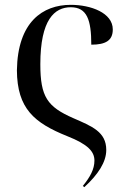

<svg xmlns="http://www.w3.org/2000/svg" viewBox="-20 -566 517 795"><path d="M50 -275C51 -116 122 -57 259 -2C345 32 371 62 371 99C371 135 353 167 323 204L329 209C386 157 420 105 420 55C420 -20 361 -43 283 -77C176 -124 147 -165 147 -300C147 -485 206 -536 273 -536C340 -536 358 -484 358 -381C417 -381 447 -398 447 -444C447 -513 356 -546 273 -546C157 -546 53 -475 50 -275Z"/></svg>

Font: Noto Serif Display
Style: Regular
Weight: 400
Designer: Monotype Design Team
Foundry: Monotype Imaging Inc.
Version: Version 2.009